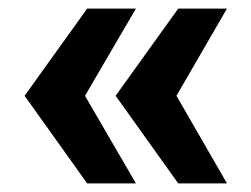

<svg xmlns="http://www.w3.org/2000/svg" viewBox="-20 -547 581 445"><path d="M182 -122 37 -325 182 -527H295L177 -325L295 -122ZM393 -122 248 -325 393 -527H506L389 -325L506 -122Z"/></svg>

Font: Archivo SemiCondensed ExtraBold
Style: Regular
Weight: 800
Width: 4
Designer: Hector Gatti
Foundry: Omnibus-Type
Version: Version 2.001